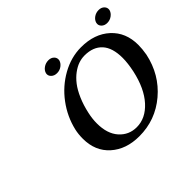

<svg xmlns="http://www.w3.org/2000/svg" viewBox="-164 -989 1230 1230"><g transform="rotate(-45 451.5 -373.5)"><path d="M328.1 -704.1Q333.5 -724.6 353.3 -738.3Q373 -752 397.9 -752Q421.9 -752 436.3 -737.3Q450.7 -722.7 446.8 -702.1Q441.4 -682.1 422.4 -668Q403.3 -653.8 378.9 -653.8Q354 -653.8 338.9 -668.9Q323.7 -684.1 328.1 -704.1ZM784.2 -704.1Q789.6 -724.6 808.8 -738.3Q828.1 -752 853 -752Q877 -752 891.4 -737.3Q905.8 -722.7 901.9 -702.1Q896.5 -682.1 877.4 -668Q858.4 -653.8 834 -653.8Q809.1 -653.8 794.4 -668.9Q779.8 -684.1 784.2 -704.1ZM583 -609.9Q555.7 -609.9 528.3 -600.6Q501 -591.3 472.4 -570.1Q443.8 -548.8 419.7 -517.6Q395.5 -486.3 374.5 -438.2Q353.5 -390.1 340.8 -331.1Q331.1 -287.1 331.1 -246.1Q331.1 -152.3 377.7 -100.1Q424.3 -47.9 495.1 -47.9Q575.7 -47.9 639.9 -118.4Q704.1 -189 731.9 -315.9Q745.1 -378.9 745.1 -425.8Q745.1 -518.1 702.9 -564Q660.6 -609.9 583 -609.9ZM867.2 -333Q835.4 -183.6 723.9 -89.4Q612.3 4.9 465.8 4.9Q347.2 4.9 272.7 -61.5Q198.2 -127.9 198.2 -240.2Q198.2 -281.2 206.1 -315.9Q228 -410.6 287.1 -490Q346.2 -569.3 430.4 -616.2Q514.6 -663.1 605 -663.1Q726.1 -663.1 800.5 -595.2Q875 -527.3 875 -414.1Q875 -377.4 867.2 -333Z"/></g></svg>

Font: Linear Smooth
Style: Bold Italic
Weight: 700
Designer: Philipp H. Poll, Flanker
Foundry: Philipp H. Poll, reworked by Flanker
Version: Version 1.061 | FøM Fix